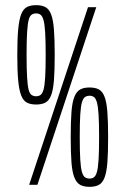

<svg xmlns="http://www.w3.org/2000/svg" viewBox="-20 -716 486 744"><path d="M93 0 321 -688H353L125 0ZM120 -311Q98 -311 84 -318.5Q70 -326 62 -346.5Q54 -367 50.5 -404.5Q47 -442 47 -503Q47 -564 50.5 -602Q54 -640 62 -660.5Q70 -681 84 -688.5Q98 -696 120 -696Q142 -696 156 -688.5Q170 -681 178 -660.5Q186 -640 189 -602Q192 -564 192 -503Q192 -442 189 -404.5Q186 -367 178 -346.5Q170 -326 156 -318.5Q142 -311 120 -311ZM120 -343Q130 -343 137 -348Q144 -353 148.5 -368Q153 -383 155 -416Q157 -449 157 -503Q157 -558 155 -590.5Q153 -623 148.5 -638.5Q144 -654 137 -659Q130 -664 120 -664Q110 -664 102.5 -659Q95 -654 91 -638.5Q87 -623 85 -590.5Q83 -558 83 -503Q83 -449 85 -416Q87 -383 91 -368Q95 -353 102.5 -348Q110 -343 120 -343ZM327 8Q305 8 291 0.5Q277 -7 268.5 -27.5Q260 -48 257 -85.5Q254 -123 254 -184Q254 -245 257 -283Q260 -321 268.5 -341.5Q277 -362 291 -369.5Q305 -377 327 -377Q349 -377 363 -369.5Q377 -362 385 -341.5Q393 -321 396 -283Q399 -245 399 -184Q399 -123 396 -85.5Q393 -48 385 -27.5Q377 -7 363 0.5Q349 8 327 8ZM327 -24Q337 -24 344 -29Q351 -34 355.5 -49.5Q360 -65 362 -97.5Q364 -130 364 -184Q364 -239 362 -271.5Q360 -304 355.5 -319.5Q351 -335 344 -340Q337 -345 327 -345Q317 -345 309.5 -340Q302 -335 297.5 -319.5Q293 -304 291 -271.5Q289 -239 289 -184Q289 -130 291 -97.5Q293 -65 297.5 -49.5Q302 -34 309.5 -29Q317 -24 327 -24Z"/></svg>

Font: Saira UltraCondensed ExtraLight
Style: Regular
Weight: 250
Width: 1
Designer: Hector Gatti with collaboration of the Omnibus-Type team
Foundry: Omnibus-Type
Version: Version 1.101